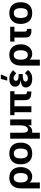

<svg xmlns="http://www.w3.org/2000/svg" viewBox="1766 -2526 961 4532"><g transform="rotate(-90 2246.0 -260.5)"><path d="M65 -251 205 -274V200H65ZM65 -247Q65 -332 94.5 -393Q124 -454 180.5 -487Q237 -520 317 -520Q395 -520 451 -488Q507 -456 537 -396Q567 -336 567 -251Q567 -171 538 -110Q509 -49 458 -14.5Q407 20 341 20Q293 20 257.5 1.5Q222 -17 199 -47Q176 -77 166 -115Q156 -153 160 -192Q144 -201 121 -219Q98 -237 78 -250ZM314 -84Q371 -84 399 -126.5Q427 -169 427 -251Q427 -334 398.5 -375.5Q370 -417 313 -417Q260 -417 232.5 -376Q205 -335 205 -253Q205 -170 233.5 -127Q262 -84 314 -84Z M886 20Q808 20 751 -12Q694 -44 663.5 -105.5Q633 -167 633 -255Q633 -338 663.5 -397.5Q694 -457 751 -488.5Q808 -520 887 -520Q1013 -520 1079 -450Q1145 -380 1145 -255Q1145 -123 1079 -51.5Q1013 20 886 20ZM887 -85Q947 -85 976 -126.5Q1005 -168 1005 -253Q1005 -334 976 -374.5Q947 -415 888 -415Q830 -415 801.5 -375.5Q773 -336 773 -253Q773 -169 801.5 -127Q830 -85 887 -85Z M1238 -500H1378V200H1238ZM1568 -126Q1549 -55 1508.5 -17.5Q1468 20 1403 20Q1324 20 1281 -35Q1238 -90 1238 -196V-500H1378V-216Q1378 -146 1396 -113Q1414 -80 1451 -80Q1500 -80 1526.5 -130.5Q1553 -181 1553 -273L1567 -208ZM1553 -500H1693V0H1553Z M1863 -399H1792V-500H2359V-399H2287L2286 -171Q2286 -143 2293 -128Q2300 -113 2314.5 -108Q2329 -103 2352 -103V0Q2277 0 2231.5 -14.5Q2186 -29 2166 -65.5Q2146 -102 2146 -168V-399H2003V0H1863Z M2860 -80Q2826 -33 2775 -6.5Q2724 20 2648 20Q2583 20 2538 1Q2493 -18 2470 -52Q2447 -86 2447 -130Q2447 -166 2463.5 -191Q2480 -216 2518.5 -231.5Q2557 -247 2622 -255Q2559 -261 2525 -278.5Q2491 -296 2478.5 -323Q2466 -350 2466 -383Q2466 -423 2485.5 -454Q2505 -485 2545 -502.5Q2585 -520 2645 -520Q2716 -520 2767 -496Q2818 -472 2855 -430L2778 -357Q2749 -391 2722.5 -405Q2696 -419 2668 -419Q2637 -419 2620.5 -404Q2604 -389 2604 -364Q2604 -330 2639.5 -315Q2675 -300 2765 -300V-205Q2702 -205 2662 -198Q2622 -191 2604 -176Q2586 -161 2586 -137Q2586 -111 2606.5 -96.5Q2627 -82 2663 -82Q2702 -82 2731 -99.5Q2760 -117 2783 -153ZM2649 -721H2754L2694 -570H2609Z M2963 -251 3103 -274V200H2963ZM2963 -247Q2963 -332 2992.5 -393Q3022 -454 3078.5 -487Q3135 -520 3215 -520Q3293 -520 3349 -488Q3405 -456 3435 -396Q3465 -336 3465 -251Q3465 -171 3436 -110Q3407 -49 3356 -14.5Q3305 20 3239 20Q3191 20 3155.5 1.5Q3120 -17 3097 -47Q3074 -77 3064 -115Q3054 -153 3058 -192Q3042 -201 3019 -219Q2996 -237 2976 -250ZM3212 -84Q3269 -84 3297 -126.5Q3325 -169 3325 -251Q3325 -334 3296.5 -375.5Q3268 -417 3211 -417Q3158 -417 3130.5 -376Q3103 -335 3103 -253Q3103 -170 3131.5 -127Q3160 -84 3212 -84Z M3530 -500H3880V-400H3530ZM3830 0H3778Q3697 0 3661 -37Q3625 -74 3625 -153V-500H3765V-167Q3765 -125 3780 -113.5Q3795 -102 3830 -102Z M4200 20Q4122 20 4065 -12Q4008 -44 3977.5 -105.5Q3947 -167 3947 -255Q3947 -338 3977.5 -397.5Q4008 -457 4065 -488.5Q4122 -520 4201 -520Q4327 -520 4393 -450Q4459 -380 4459 -255Q4459 -123 4393 -51.5Q4327 20 4200 20ZM4201 -85Q4261 -85 4290 -126.5Q4319 -168 4319 -253Q4319 -334 4290 -374.5Q4261 -415 4202 -415Q4144 -415 4115.5 -375.5Q4087 -336 4087 -253Q4087 -169 4115.5 -127Q4144 -85 4201 -85Z"/></g></svg>

Font: Moderustic SemiBold
Style: Regular
Weight: 600
Designer: Tural Alisoy
Foundry: TAFT Foundry
Version: Version 2.120